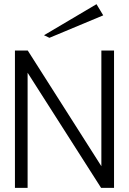

<svg xmlns="http://www.w3.org/2000/svg" viewBox="-20 -903 620 923"><path d="M51.8 0V-660H113.5L467.3 -104V-660H528.2V0H465.9L112.7 -553.4V0ZM217.6 -721.2 191.5 -733.6 443.9 -882.9 476.2 -829.2Z"/></svg>

Font: Panamera Thin
Style: Regular
Weight: 100
Designer: Bastien Sozeau
Foundry: NBR — Bastien Sozeau
Version: Version 3.003;gftools[0.9.33]